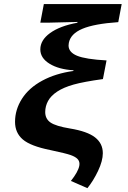

<svg xmlns="http://www.w3.org/2000/svg" viewBox="-20 -745 640 960"><path d="M206.1 -184.6Q206.1 -150.9 232.4 -132.6Q258.8 -114.3 330.1 -102.5Q416.5 -88.4 455.3 -58.1Q494.1 -27.8 494.1 21Q494.1 59.1 470.5 109.1Q446.8 159.2 417 195.8L334.5 159.7Q370.6 114.3 376.5 84L377.4 74.7Q377.4 59.6 366.9 49.1Q356.4 38.6 333.3 30.3Q310.1 22 231.9 5.4Q132.3 -14.6 93.8 -47.9Q55.2 -81.1 55.2 -135.7Q55.2 -196.8 89.8 -251.2Q124.5 -305.7 191.4 -341.8Q258.3 -377.9 346.7 -390.1L347.7 -393.6Q273.9 -397.9 227.8 -426.3Q181.6 -454.6 181.6 -498Q181.6 -544.4 230.5 -579.8Q279.3 -615.2 366.7 -631.3L367.7 -635.3L228.5 -631.8H181.6L199.2 -724.6H588.4L571.3 -634.3Q451.2 -626 392.1 -601.1Q333 -576.2 324.2 -530.8L322.8 -517.6Q322.8 -483.9 365.2 -466.3Q407.7 -448.7 512.7 -442.9L494.6 -349.6Q398.9 -336.4 348.4 -322.3Q297.9 -308.1 266.1 -287.1Q234.4 -266.1 220.2 -240Q206.1 -213.9 206.1 -184.6Z"/></svg>

Font: Liberation Mono
Style: Bold Italic
Weight: 700
Italic angle: -12°
Monospace: yes
Designer: Steve Matteson
Foundry: Ascender Corporation
Version: Version 2.1.5